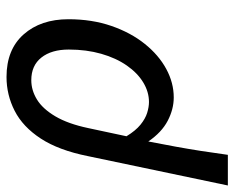

<svg xmlns="http://www.w3.org/2000/svg" viewBox="-98 -456 719 589"><g transform="rotate(-90 261.5 -161.5)"><path d="M-13 178 77 -251Q95 -341 131 -396Q167 -451 216 -476Q265 -501 320 -501Q404 -501 450.5 -448.5Q497 -396 497 -311Q497 -239 476.5 -179.5Q456 -120 421.5 -77Q387 -34 344.5 -11Q302 12 257 12Q221 12 185.5 -6.5Q150 -25 122 -66Q113 -20 106 18.5Q99 57 93 95.5Q87 134 81 178ZM243 -64Q274 -64 303 -81.5Q332 -99 355 -132Q378 -165 391 -210.5Q404 -256 404 -310Q404 -363 379.5 -394Q355 -425 310 -425Q279 -425 250.5 -407.5Q222 -390 199 -351Q176 -312 163 -250L138 -133Q155 -105 173.5 -90Q192 -75 210 -69.5Q228 -64 243 -64Z"/></g></svg>

Font: Source Sans 3 Medium
Style: Italic
Weight: 500
Italic angle: -11°
Designer: Paul D. Hunt
Foundry: Adobe
Version: Version 3.052;hotconv 1.1.0;makeotfexe 2.6.0